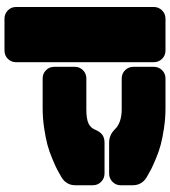

<svg xmlns="http://www.w3.org/2000/svg" viewBox="28 -768 740 835"><g transform="rotate(90 397.5 -350.0)"><path d="M199.2 0H61Q39.6 0 24.7 -14.6Q9.8 -29.3 9.8 -50.8V-648.9Q9.8 -670.4 24.7 -685.3Q39.6 -700.2 61 -700.2H199.2Q220.7 -700.2 235.4 -685.3Q250 -670.4 250 -648.9V-50.8Q250 -29.3 235.4 -14.6Q220.7 0 199.2 0ZM454.1 -509.8H320.8Q299.3 -509.8 284.7 -524.7Q270 -539.6 270 -561V-648.9Q270 -670.4 284.7 -685.3Q299.3 -700.2 320.8 -700.2H449.2Q494.1 -700.2 537.6 -693.6Q581.1 -687 609.9 -679.2Q638.7 -671.4 670.7 -658Q702.6 -644.5 715.6 -637.7Q728.5 -630.9 749 -619.1Q785.2 -598.1 785.2 -557.1V-505.9Q785.2 -484.4 770.3 -469.7Q755.4 -455.1 733.9 -455.1H600.1Q566.9 -455.1 543 -479Q514.2 -509.8 454.1 -509.8ZM320.8 -356H454.1Q497.1 -356 516.6 -365.5Q536.1 -375 543.9 -395Q553.2 -416.5 566.2 -425.8Q579.1 -435.1 600.1 -435.1H733.9Q755.4 -435.1 770.3 -420.2Q785.2 -405.3 785.2 -383.8V-309.1Q785.2 -268.1 749 -247.1Q728.5 -235.4 715.6 -228.5Q702.6 -221.7 670.7 -208.3Q638.7 -194.8 609.9 -187Q581.1 -179.2 537.6 -172.6Q494.1 -166 449.2 -166H320.8Q299.3 -166 284.7 -180.7Q270 -195.3 270 -216.8V-305.2Q270 -326.7 284.7 -341.3Q299.3 -356 320.8 -356Z"/></g></svg>

Font: Nastup Soft
Style: Regular
Weight: 400
Designer: Maksym Kobuzan
Foundry: Zakznak
Version: Version 1.020;hotconv 1.0.109;makeotfexe 2.5.65596